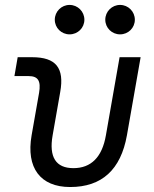

<svg xmlns="http://www.w3.org/2000/svg" viewBox="-20 -750 626 780"><path d="M265.1 9.8C393.6 9.8 470.7 -60.5 495.6 -200.2L551.3 -517.6H465.8L410.2 -200.2C395 -111.8 350.1 -66.9 278.3 -66.9C207 -66.9 178.2 -111.8 193.8 -200.2L224.6 -376C242.2 -474.1 207.5 -517.6 110.4 -517.6H51.8L38.6 -440.9H96.2C134.8 -440.9 147 -421.4 138.7 -372.6L108.4 -200.2C85.4 -68.4 143.6 9.8 265.1 9.8ZM262.7 -610.4C295.9 -610.4 322.8 -636.7 322.8 -669.9C322.8 -703.1 295.9 -730 262.7 -730C229.5 -730 202.6 -703.1 202.6 -669.9C202.6 -636.7 229.5 -610.4 262.7 -610.4ZM467.8 -610.4C501 -610.4 527.8 -636.7 527.8 -669.9C527.8 -703.1 501 -730 467.8 -730C434.6 -730 407.7 -703.1 407.7 -669.9C407.7 -636.7 434.6 -610.4 467.8 -610.4Z"/></svg>

Font: Cascadia Mono SemiLight
Style: Italic
Weight: 350
Italic angle: -10°
Monospace: yes
Designer: Aaron Bell
Foundry: Saja Typeworks
Version: Version 2404.023